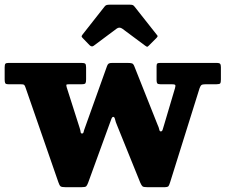

<svg xmlns="http://www.w3.org/2000/svg" viewBox="-23 -790 968 824"><path d="M361 -596.5Q370.5 -587 379 -593.5L477.5 -667Q489.5 -676 502.5 -666.5L600 -594Q606.5 -589.5 608.5 -589.2Q610.5 -589 616 -594.5L647.5 -626Q651.5 -630 653 -633.2Q654.5 -636.5 650.5 -640L554.5 -761.5Q550.5 -767 546 -768.5Q541.5 -770 531.5 -770H452Q441 -770 435.5 -768.8Q430 -767.5 425.5 -761.5L331.5 -642Q327 -636 327.2 -633.5Q327.5 -631 333 -625.5ZM342 -243Q337 -230 335.8 -223.5Q334.5 -217 329 -217Q323.5 -217 323 -223.5Q322.5 -230 318.5 -242L263.5 -414.5Q261 -423.5 261.8 -426Q262.5 -428.5 275.5 -428.5H328Q341 -428.5 343.8 -432.8Q346.5 -437 346.5 -450V-500.5Q346.5 -513.5 342.5 -516.8Q338.5 -520 326.5 -520H14.5Q4 -520 0.5 -516.8Q-3 -513.5 -3 -501.5V-449Q-3 -438.5 -0.8 -433.5Q1.5 -428.5 12.5 -428.5H63.5Q77 -428.5 80.5 -425.8Q84 -423 87 -413L227.5 -8Q232 5.5 236.8 9.5Q241.5 13.5 260.5 13.5H324.5Q343 13.5 347 9.5Q351 5.5 355.5 -6.5L446 -255Q451 -268 454.5 -278.2Q458 -288.5 463 -288.5Q468.5 -288.5 470.8 -277.8Q473 -267 479.5 -252L579 -6Q584.5 6.5 589 10Q593.5 13.5 612.5 13.5H679Q697 13.5 700.2 8.8Q703.5 4 707.5 -9L833.5 -411.5Q837.5 -422.5 842.2 -425.5Q847 -428.5 862.5 -428.5H907Q919.5 -428.5 922.2 -432.5Q925 -436.5 925 -449V-502Q925 -512.5 921.5 -516.2Q918 -520 908 -520H665.5Q656 -520 652.5 -517.8Q649 -515.5 649 -506.5V-445.5Q649 -436 652 -432.2Q655 -428.5 665 -428.5H712.5Q725.5 -428.5 728.5 -425.8Q731.5 -423 728 -411.5L682 -256.5Q677.5 -242 675.2 -234Q673 -226 667 -226Q662 -226 660.5 -234.2Q659 -242.5 652.5 -256.5L553.5 -505.5Q549.5 -516 543.5 -518Q537.5 -520 523 -520H459.5Q448.5 -520 444 -517.5Q439.5 -515 436.5 -507Z"/></svg>

Font: Besley ExtraBold
Style: Regular
Weight: 800
Designer: Owen Earl
Foundry: indestructible type*
Version: Version 2.001